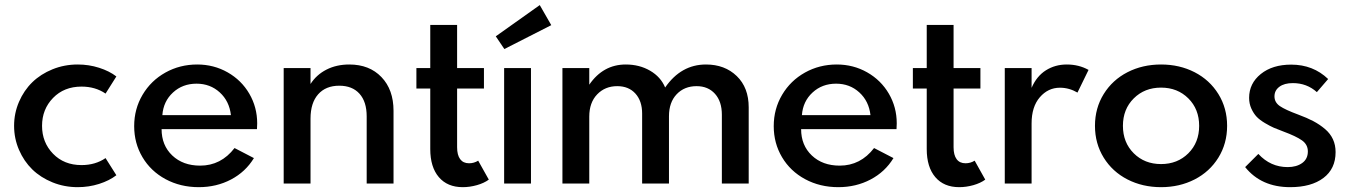

<svg xmlns="http://www.w3.org/2000/svg" viewBox="-20 -740 5441 774"><path d="M293.2 14.5Q239.5 14.5 191.8 -4.8Q144.1 -24.1 110.2 -57Q76.4 -90 56.6 -135.9Q36.8 -181.8 36.8 -232.7Q36.8 -283.6 56.6 -329.5Q76.4 -375.5 110.2 -408.4Q144.1 -441.4 191.8 -460.7Q239.5 -480 293.2 -480Q338.2 -480 379.5 -466.8Q420.9 -453.6 449.1 -431.8L405.5 -362.7Q364.5 -390.9 308.6 -390.9Q238.2 -390.9 193.9 -345.2Q149.5 -299.5 149.5 -232.7Q149.5 -165.9 193.9 -120.2Q238.2 -74.5 308.6 -74.5Q364.5 -74.5 405.5 -102.7L449.1 -33.6Q420.9 -11.8 379.5 1.4Q338.2 14.5 293.2 14.5Z M520.9 -231.4Q520.9 -300.9 554.8 -358Q588.6 -415 646.8 -447.5Q705 -480 775 -480Q841.8 -480 897.5 -448.4Q953.2 -416.8 985 -362.3Q1016.8 -307.7 1016.8 -242.7Q1016.8 -235.9 1015.9 -219.5H631.4Q631.4 -154.1 674.5 -113.2Q717.7 -72.3 786.8 -72.3Q870.9 -72.3 925.5 -143.2L1003.6 -102.7Q970 -47.3 911.4 -16.4Q852.7 14.5 781.4 14.5Q707.3 14.5 647.5 -17.7Q587.7 -50 554.3 -106.4Q520.9 -162.7 520.9 -231.4ZM772.3 -402.7Q715.9 -402.7 677.3 -367Q638.6 -331.4 634.5 -275.9H910.9Q904.5 -332.3 865.9 -367.5Q827.3 -402.7 772.3 -402.7Z M1123.6 -465.5H1231.8V-401.4Q1255.5 -438.6 1295.9 -459.3Q1336.4 -480 1388.2 -480Q1469.1 -480 1517.7 -429.3Q1566.4 -378.6 1566.4 -293.2V0H1458.2V-270.9Q1458.2 -330 1429.1 -362.3Q1400 -394.5 1347.7 -394.5Q1293.2 -394.5 1262.5 -359.8Q1231.8 -325 1231.8 -261.8V0H1123.6Z M1658.6 -465.5H1714.5V-639.5H1822.7V-465.5H1930.9V-383.2H1822.7V-146.4Q1822.7 -115 1835 -98.4Q1847.3 -81.8 1870.9 -81.8Q1890.9 -81.8 1907.7 -92.3L1950.5 -15.9Q1931.4 -1.8 1902.5 6.4Q1873.6 14.5 1845.5 14.5Q1783.6 14.5 1749.1 -25.9Q1714.5 -66.4 1714.5 -139.1V-383.2H1658.6Z M2120.5 0H2012.3V-465.5H2120.5ZM1978.6 -593.6 2155.9 -719.5 2202.3 -638.6 2013.2 -542.3Z M2247.3 0V-465.5H2355.5V-398.6Q2411.4 -480 2502.7 -480Q2557.7 -480 2600.7 -455Q2643.6 -430 2661.4 -387.3Q2725.5 -480 2825.9 -480Q2901.8 -480 2950 -433.4Q2998.2 -386.8 2998.2 -307.3V0H2890V-277.7Q2890 -330.9 2862.3 -361.8Q2834.5 -392.7 2788.2 -392.7Q2738.6 -392.7 2707.7 -360Q2676.8 -327.3 2676.8 -271.4V0H2568.6V-282.3Q2568.6 -332.7 2541.6 -362.7Q2514.5 -392.7 2468.2 -392.7Q2419.1 -392.7 2387.3 -359.5Q2355.5 -326.4 2355.5 -270V0Z M3099.1 -231.4Q3099.1 -300.9 3133 -358Q3166.8 -415 3225 -447.5Q3283.2 -480 3353.2 -480Q3420 -480 3475.7 -448.4Q3531.4 -416.8 3563.2 -362.3Q3595 -307.7 3595 -242.7Q3595 -235.9 3594.1 -219.5H3209.5Q3209.5 -154.1 3252.7 -113.2Q3295.9 -72.3 3365 -72.3Q3449.1 -72.3 3503.6 -143.2L3581.8 -102.7Q3548.2 -47.3 3489.5 -16.4Q3430.9 14.5 3359.5 14.5Q3285.5 14.5 3225.7 -17.7Q3165.9 -50 3132.5 -106.4Q3099.1 -162.7 3099.1 -231.4ZM3350.5 -402.7Q3294.1 -402.7 3255.5 -367Q3216.8 -331.4 3212.7 -275.9H3489.1Q3482.7 -332.3 3444.1 -367.5Q3405.5 -402.7 3350.5 -402.7Z M3660 -465.5H3715.9V-639.5H3824.1V-465.5H3932.3V-383.2H3824.1V-146.4Q3824.1 -115 3836.4 -98.4Q3848.6 -81.8 3872.3 -81.8Q3892.3 -81.8 3909.1 -92.3L3951.8 -15.9Q3932.7 -1.8 3903.9 6.4Q3875 14.5 3846.8 14.5Q3785 14.5 3750.5 -25.9Q3715.9 -66.4 3715.9 -139.1V-383.2H3660Z M4030.5 0V-465.5H4138.6V-385.9Q4159.1 -433.2 4196.4 -456.6Q4233.6 -480 4280.5 -480Q4329.1 -480 4368.2 -458.2L4323.6 -366.8Q4290 -386.4 4252.7 -386.4Q4205 -386.4 4171.8 -348Q4138.6 -309.5 4138.6 -242.3V0Z M4429.3 -104.5Q4394.1 -161.4 4394.1 -232.7Q4394.1 -304.1 4429.3 -360.9Q4464.5 -417.7 4525.2 -448.9Q4585.9 -480 4660.5 -480Q4735 -480 4795.7 -448.9Q4856.4 -417.7 4891.6 -360.9Q4926.8 -304.1 4926.8 -232.7Q4926.8 -161.4 4891.6 -104.5Q4856.4 -47.7 4795.7 -16.6Q4735 14.5 4660.5 14.5Q4585.9 14.5 4525.2 -16.6Q4464.5 -47.7 4429.3 -104.5ZM4550.5 -343.4Q4506.8 -300 4506.8 -232.7Q4506.8 -165.5 4550.5 -122Q4594.1 -78.6 4660.5 -78.6Q4726.8 -78.6 4770.5 -122Q4814.1 -165.5 4814.1 -232.7Q4814.1 -300 4770.5 -343.4Q4726.8 -386.8 4660.5 -386.8Q4594.1 -386.8 4550.5 -343.4Z M4999.5 -66.4 5052.7 -119.5Q5101.8 -66.4 5170.9 -66.4Q5206.4 -66.4 5229.3 -82.7Q5252.3 -99.1 5252.3 -129.5Q5252.3 -157.3 5228.6 -174.1Q5205 -190.9 5153.2 -210Q5130 -218.6 5115.2 -225Q5100.5 -231.4 5079.3 -243.9Q5058.2 -256.4 5045.9 -269.3Q5033.6 -282.3 5024.5 -302.3Q5015.5 -322.3 5015.5 -345.5Q5015.5 -403.6 5062.5 -441.6Q5109.5 -479.5 5185 -479.5Q5273.6 -479.5 5334.1 -421.4L5288.6 -368.6Q5248.2 -405 5191.8 -405Q5157.3 -405 5137.5 -390.2Q5117.7 -375.5 5117.7 -351.4Q5117.7 -327.3 5139.5 -312.3Q5161.4 -297.3 5213.2 -278.2Q5249.1 -265 5274.8 -251.4Q5300.5 -237.7 5321.6 -219.8Q5342.7 -201.8 5353.4 -178.6Q5364.1 -155.5 5364.1 -126.8Q5364.1 -59.5 5315 -22.5Q5265.9 14.5 5180.9 14.5Q5064.5 14.5 4999.5 -66.4Z"/></svg>

Font: Spartan MB SemBd
Style: Regular
Weight: 600
Designer: Matt Bailey, Mirko Velimirovic
Foundry: Matt Bailey
Version: Version 1.005